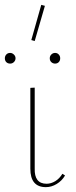

<svg xmlns="http://www.w3.org/2000/svg" viewBox="-21 -768 313 791"><path d="M104 -73V-406L122 -407V-74Q120 -11 171 -11Q189 -11 206.5 -21.5Q224 -32 236 -52L247 -45Q234 -23 212.5 -10Q191 3 168 3Q104 3 104 -73ZM108 -603 149 -748 164 -744 122 -599ZM-1 -528Q-1 -537 5 -543.5Q11 -550 21 -550Q29 -550 36 -543.5Q43 -537 43 -528Q43 -519 36.5 -512.5Q30 -506 21 -506Q11 -506 5 -512Q-1 -518 -1 -528ZM184 -528Q184 -537 190.5 -543.5Q197 -550 206 -550Q215 -550 221 -543.5Q227 -537 227 -528Q227 -518 221 -512Q215 -506 206 -506Q197 -506 190.5 -512Q184 -518 184 -528Z"/></svg>

Font: Ysabeau Thin
Style: Regular
Weight: 200
Designer: Christian Thalmann (Catharsis Fonts)
Version: Version 0.003